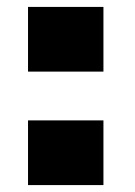

<svg xmlns="http://www.w3.org/2000/svg" viewBox="-20 -535 390 555"><path d="M61 -328V-515H279V-328ZM61 0V-187H279V0Z"/></svg>

Font: Tomorrow ExtraBold
Style: Regular
Weight: 800
Designer: Tony de Marco, Monica Rizzolli
Foundry: Just in Type
Version: Version 2.002